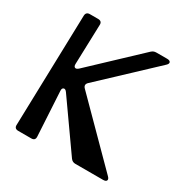

<svg xmlns="http://www.w3.org/2000/svg" viewBox="-188 -1033 1190 1206"><g transform="rotate(30 407.0 -430.0)"><path d="M95 -832Q96 -860 124 -860H183Q213 -860 211 -831L202 -546Q201 -526 211.5 -521.5Q222 -517 237 -531L571 -846Q580 -854 588 -857Q596 -860 608 -860H684Q704 -860 708.5 -849.5Q713 -839 698 -825L330 -479Q310 -459 330 -439L731 -35Q745 -21 740.5 -10.5Q736 0 716 0H514Q493 0 480 -18L238 -361Q226 -378 214 -373.5Q202 -369 204 -348L222 -29Q224 0 195 0H101Q71 0 73 -29Z"/></g></svg>

Font: OpenDyslexic 3
Style: Regular
Weight: 400
Designer: Abelardo Gonzalez
Version: Version 1.000;PS 001.001;hotconv 1.0.56